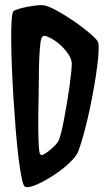

<svg xmlns="http://www.w3.org/2000/svg" viewBox="-20 -747 425 769"><path d="M157.2 -725.6Q176.8 -721.7 210.9 -702.6Q245.1 -683.6 279.8 -659.7Q314.5 -635.7 340.8 -612.8Q367.2 -589.8 372.1 -580.1Q376 -570.3 375 -543.9Q374 -517.6 369.1 -480Q364.3 -442.4 356.4 -397.5Q348.6 -352.5 338.9 -307.1Q329.1 -261.7 317.9 -219.2Q306.6 -176.8 294.9 -144.5Q290 -128.9 273.4 -110.4Q256.8 -91.8 234.4 -73.7Q211.9 -55.7 187 -40Q162.1 -24.4 140.1 -13.7Q118.2 -2.9 101.1 1Q84 4.9 78.1 -1Q72.3 -6.8 65.9 -38.6Q59.6 -70.3 53.7 -118.7Q47.9 -167 43 -227.1Q38.1 -287.1 34.2 -349.6Q30.3 -412.1 27.8 -472.2Q25.4 -532.2 24.9 -580.6Q24.4 -628.9 26.4 -661.6Q28.3 -694.3 33.2 -701.2Q37.1 -706.1 53.2 -710.9Q69.3 -715.8 89.4 -719.7Q109.4 -723.6 128.9 -725.6Q148.4 -727.5 157.2 -725.6ZM151.4 -601.6Q144.5 -596.7 141.6 -571.8Q138.7 -546.9 137.2 -512.2Q135.7 -477.5 135.7 -438.5Q135.7 -399.4 134.8 -367.2Q132.8 -283.2 133.3 -234.9Q133.8 -186.5 135.3 -162.6Q136.7 -138.7 139.6 -132.3Q142.6 -126 147.5 -126Q151.4 -126 160.6 -131.8Q169.9 -137.7 180.7 -146.5Q191.4 -155.3 201.2 -165.5Q210.9 -175.8 214.8 -183.6Q218.8 -191.4 224.6 -214.4Q230.5 -237.3 236.3 -268.1Q242.2 -298.8 248 -333.5Q253.9 -368.2 258.3 -399.9Q262.7 -431.6 265.1 -456.5Q267.6 -481.4 267.6 -492.2Q266.6 -512.7 251 -534.2Q235.4 -555.7 215.3 -572.3Q195.3 -588.9 176.3 -597.7Q157.2 -606.4 151.4 -601.6Z"/></svg>

Font: Jolly Lodger
Style: Regular
Weight: 400
Designer: Stuart Sandler
Foundry: Font Diner, Inc
Version: Version 1.000